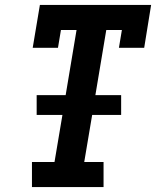

<svg xmlns="http://www.w3.org/2000/svg" viewBox="-20 -755 640 775"><path d="M109 0V-101H200L232 -291H128V-371H245L289 -634H226L214 -562H112L141 -735H590L562 -562H460L472 -634H409L365 -371H469V-291H352L320 -101H398V0Z"/></svg>

Font: Iosevka Curly Slab Extended
Style: Bold Italic
Weight: 700
Width: 7
Italic angle: -9°
Monospace: yes
Designer: Belleve Invis
Foundry: Belleve Invis
Version: Version 11.0.0; ttfautohint (v1.8.3)